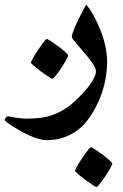

<svg xmlns="http://www.w3.org/2000/svg" viewBox="-90 -293 521 810"><path d="M361.8 -33.7Q361.8 0.5 356 35.2Q350.1 69.8 338.4 103Q326.7 136.2 309.6 167Q292.5 197.8 270.5 225.1Q258.3 239.7 241.7 252.9Q225.1 266.1 204.3 276.4Q183.6 286.6 158.9 292.5Q134.3 298.3 105.5 298.3Q89.8 298.3 71 292.5Q52.2 286.6 33 278.1Q13.7 269.5 -5.1 258.8Q-23.9 248 -38.3 238.8Q-52.7 229.5 -61.5 222.4Q-70.3 215.3 -70.3 213.4Q-70.3 209.5 -65.4 203.4Q-60.5 197.3 -57.1 197.3Q-56.6 197.3 -48.8 199Q-41 200.7 -29.8 202.4Q-18.6 204.1 -5.1 205.8Q8.3 207.5 22 207.5Q52.2 207.5 80.3 204.1Q108.4 200.7 134.8 190.9Q161.1 181.2 186.5 164.8Q211.9 148.4 237.8 122.6Q278.8 81.5 296.9 53.2Q314.9 24.9 314.9 7.8Q314.9 -1 307.4 -14.4Q299.8 -27.8 288.6 -42.5Q277.3 -57.1 263.9 -72.5Q250.5 -87.9 239.3 -101.1Q228 -114.3 220.5 -123.8Q212.9 -133.3 212.9 -137.2Q212.9 -143.1 217 -155.3Q221.2 -167.5 227.5 -182.4Q233.9 -197.3 241.7 -212.6Q249.5 -228 256.3 -241.2Q263.2 -254.4 267.8 -263.2Q272.5 -272 273.9 -273.4Q289.6 -254.9 304.9 -227.3Q320.3 -199.7 333 -168Q345.7 -136.2 353.8 -101.8Q361.8 -67.4 361.8 -33.7ZM383.8 397.5Q383.8 399.9 379.6 408Q375.5 416 369.1 427Q362.8 438 354.7 450.2Q346.7 462.4 339.1 472.4Q331.5 482.4 325.2 489.3Q318.8 496.1 316.4 496.1Q314.5 496.1 299.8 486.6Q285.2 477.1 269 465.1Q252.9 453.1 239.7 441.9Q226.6 430.7 226.6 427.7Q226.6 425.3 230.7 416.7Q234.9 408.2 241.7 397.2Q248.5 386.2 256.6 374Q264.6 361.8 272 351.8Q279.3 341.8 285.2 335Q291 328.1 293.5 328.1Q297.4 328.1 312 337.9Q326.7 347.7 342.8 359.6Q358.9 371.6 371.3 382.8Q383.8 394 383.8 397.5ZM197.8 -59.1Q197.8 -56.6 193.6 -48.6Q189.5 -40.5 183.1 -29.5Q176.8 -18.6 168.7 -6.3Q160.6 5.9 153.1 15.9Q145.5 25.9 139.2 32.7Q132.8 39.6 130.4 39.6Q128.4 39.6 113.8 30Q99.1 20.5 83 8.5Q66.9 -3.4 53.7 -14.6Q40.5 -25.9 40.5 -28.8Q40.5 -31.2 44.7 -39.8Q48.8 -48.3 55.7 -59.3Q62.5 -70.3 70.6 -82.5Q78.6 -94.7 85.9 -104.7Q93.3 -114.7 99.1 -121.6Q105 -128.4 107.4 -128.4Q111.3 -128.4 126 -118.7Q140.6 -108.9 156.7 -96.9Q172.9 -85 185.3 -73.7Q197.8 -62.5 197.8 -59.1Z"/></svg>

Font: Accordance
Style: Bold-Italic
Weight: 700
Italic angle: -11°
Version: Version 1.2 (build January 31, 2020) Miklal Software Solutio